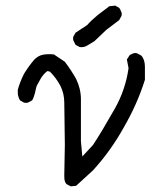

<svg xmlns="http://www.w3.org/2000/svg" viewBox="-20 -648 540 681"><path d="M231 13 216 5Q211 0 209 -9Q208 -15 208 -27L210 -134L208 -284Q208 -316 194 -344Q179 -372 157 -394L148 -396Q136 -387 126 -372Q116 -353 110 -343Q109 -340 107 -331.5Q105 -323 104 -318Q100 -302 94 -292Q92 -291 81 -285Q75 -282 65 -284L51 -292Q46 -300 44 -310Q43 -314 43 -329Q49 -353 65 -386Q83 -415 102 -437Q116 -451 133 -454Q148 -457 171 -455L210 -429Q232 -400 250 -368Q267 -333 267 -296V-147L272 -93L310 -134Q341 -181 388 -264Q425 -330 436 -406L430 -437L439 -451Q441 -454 451 -458Q458 -461 466 -459L481 -451Q494 -437 494 -411V-365Q467 -279 419 -196Q373 -113 310 -44L250 11ZM263 -481 248 -489Q244 -496 241 -503Q238 -508 240 -518L248 -532L289 -559Q305 -577 327 -595Q355 -616 368 -626L389 -628L403 -620Q406 -616 410 -606Q413 -601 411 -592L403 -577Q390 -567 357 -542Q330 -517 315 -502Q297 -491 292 -488Q279 -479 263 -481Z"/></svg>

Font: Yozai
Style: Regular
Weight: 400
Designer: LXGW / Y.OzVox
Foundry: LXGW / Y.OzVox
Version: Version 0.861;October 22, 2024